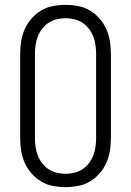

<svg xmlns="http://www.w3.org/2000/svg" viewBox="-20 -763 540 791"><path d="M250 8Q224 8 198 3Q172 -2 149.5 -15.5Q127 -29 109.5 -49Q92 -69 81.5 -93Q71 -117 67 -143Q63 -169 63 -195V-540Q63 -566 67 -592Q71 -618 81.5 -642Q92 -666 109.5 -686Q127 -706 149.5 -719.5Q172 -733 198 -738Q224 -743 250 -743Q276 -743 302 -738Q328 -733 350.5 -719.5Q373 -706 390.5 -686Q408 -666 418.5 -642Q429 -618 433 -592Q437 -566 437 -540V-195Q437 -169 433 -143Q429 -117 418.5 -93Q408 -69 390.5 -49Q373 -29 350.5 -15.5Q328 -2 302 3Q276 8 250 8ZM250 -47Q268 -47 286.5 -51.5Q305 -56 320 -66Q335 -76 346.5 -91Q358 -106 364.5 -123Q371 -140 373.5 -158.5Q376 -177 376 -195V-540Q376 -558 373.5 -576.5Q371 -595 364.5 -612Q358 -629 346.5 -644Q335 -659 320 -669Q305 -679 286.5 -683.5Q268 -688 250 -688Q232 -688 213.5 -683.5Q195 -679 180 -669Q165 -659 153.5 -644Q142 -629 135.5 -612Q129 -595 126.5 -576.5Q124 -558 124 -540V-195Q124 -177 126.5 -158.5Q129 -140 135.5 -123Q142 -106 153.5 -91Q165 -76 180 -66Q195 -56 213.5 -51.5Q232 -47 250 -47Z"/></svg>

Font: Iosevka Curly Slab Light
Style: Regular
Weight: 300
Monospace: yes
Designer: Belleve Invis
Foundry: Belleve Invis
Version: Version 22.1.2; ttfautohint (v1.8.4)